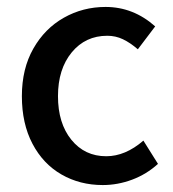

<svg xmlns="http://www.w3.org/2000/svg" viewBox="-20 -521 499 553"><path d="M43 -244Q43 -323 76 -381Q109 -439 164 -470Q219 -501 284 -501Q364 -501 427 -445L377 -379Q355 -398 334 -408Q313 -418 289 -418Q226 -418 186.5 -370Q147 -322 147 -244Q147 -166 185.5 -118.5Q224 -71 286 -71Q341 -71 393 -116L435 -49Q402 -19 360.5 -3.5Q319 12 276 12Q210 12 157 -18.5Q104 -49 73.5 -107Q43 -165 43 -244Z"/></svg>

Font: Assistant SemiBold
Style: Regular
Weight: 600
Designer: Hebrew By Ben Nathan, Latin by Paul Hunt
Version: Version 2.001; ttfautohint (v1.6)